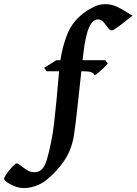

<svg xmlns="http://www.w3.org/2000/svg" viewBox="-195 -703 674 947"><path d="M336.4 -390.1Q330.6 -381.8 317.4 -369.1Q304.2 -356.4 291 -345.5Q277.8 -334.5 271.5 -331.5Q267.1 -343.8 252.9 -347.7Q238.8 -351.6 210.4 -351.6H33.7L23.4 -368.7L83 -406.2H323.7ZM459.5 -626.5Q446.8 -617.2 425 -599.6Q403.3 -582 383.3 -567.6Q363.3 -553.2 356 -553.2Q346.7 -553.2 336.9 -566.9Q327.1 -580.6 315.7 -594Q304.2 -607.4 289.1 -607.4Q270.5 -607.4 257.6 -590.3Q244.6 -573.2 236.3 -546.1Q228 -519 222.9 -487.5Q217.8 -456.1 214.8 -427.2Q210.9 -397.9 206.5 -355.7Q202.1 -313.5 197 -265.9Q191.9 -218.3 186.8 -172.4Q181.6 -126.5 177 -88.9Q172.4 -51.3 168.9 -29.8Q156.2 39.1 121.3 90.3Q86.4 141.6 36.1 183.1Q12.2 203.1 -18.3 213.9Q-48.8 224.6 -77.6 224.6Q-100.1 224.6 -122.3 215.8Q-144.5 207 -159.7 196.3Q-174.8 185.5 -174.8 179.2Q-174.8 173.3 -167 161.1Q-159.2 148.9 -148.2 135.5Q-137.2 122.1 -127.2 112.5Q-117.2 103 -112.3 103Q-105.5 103 -92.5 113.8Q-79.6 124.5 -62.5 135.5Q-45.4 146.5 -26.4 146.5Q-2 146.5 12.2 131.6Q26.4 116.7 36.4 83.5Q46.4 50.3 57.6 -5.4Q65.4 -41.5 71.8 -95Q78.1 -148.4 83.5 -207Q88.9 -265.6 93.5 -317.9Q98.1 -370.1 102.5 -403.8Q113.3 -476.6 138.2 -537.4Q163.1 -598.1 220.2 -640.6Q244.1 -658.2 270.3 -670.4Q296.4 -682.6 324.2 -682.6Q354 -682.6 381.6 -669.9Q409.2 -657.2 429.7 -643.3Q450.2 -629.4 459.5 -626.5Z"/></svg>

Font: Dai Banna SIL SemiBold
Style: Italic
Weight: 600
Italic angle: -11°
Designer: Victor Gaultney
Foundry: SIL International
Version: Version 4.000